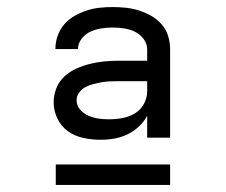

<svg xmlns="http://www.w3.org/2000/svg" viewBox="-20 -713 640 544"><path d="M265 -317Q265 -317 265 -317Q265 -317 265 -317Q241 -317 217 -322Q193 -327 173.5 -340.5Q154 -354 143 -376.5Q132 -399 132 -423Q132 -443 139.5 -462.5Q147 -482 162 -496Q177 -510 196 -518.5Q215 -527 235 -532Q255 -537 275.5 -539Q296 -541 316 -541H397V-573Q397 -589 387 -602.5Q377 -616 362.5 -623Q348 -630 331.5 -632.5Q315 -635 299 -635Q283 -635 267 -632.5Q251 -630 236.5 -623.5Q222 -617 211.5 -603.5Q201 -590 201 -574Q201 -574 201 -574Q201 -574 201 -574H137Q137 -575 137 -575Q137 -575 137 -575Q137 -594 143.5 -612Q150 -630 162 -644Q174 -658 190.5 -667.5Q207 -677 225 -683Q243 -689 261.5 -691Q280 -693 299 -693Q318 -693 337 -691Q356 -689 374.5 -683Q393 -677 409.5 -667.5Q426 -658 438.5 -643.5Q451 -629 456.5 -610.5Q462 -592 462 -573V-323H397V-385Q388 -368 373.5 -354.5Q359 -341 341.5 -332.5Q324 -324 304.5 -320.5Q285 -317 265 -317ZM289 -375Q308 -375 327 -378.5Q346 -382 362.5 -392Q379 -402 388 -419Q397 -436 397 -455V-483H316Q304 -483 292 -482.5Q280 -482 268.5 -480Q257 -478 245 -475Q233 -472 222.5 -466.5Q212 -461 204.5 -451Q197 -441 197 -429Q197 -414 207 -402.5Q217 -391 231 -385Q245 -379 259.5 -377Q274 -375 289 -375ZM138 -189V-247H462V-189Z"/></svg>

Font: Iosevka Custom Light Extended
Style: Regular
Weight: 300
Width: 7
Monospace: yes
Designer: Belleve Invis
Foundry: Belleve Invis
Version: Version 11.2.4; ttfautohint (v1.8.4)